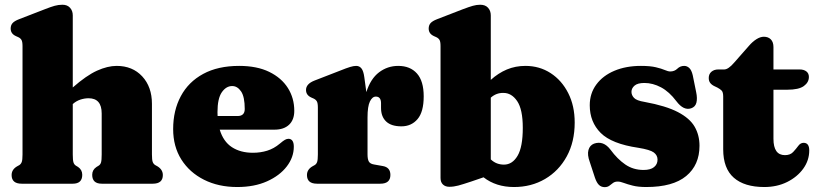

<svg xmlns="http://www.w3.org/2000/svg" viewBox="-20 -775 3448 810"><path d="M287 -710V-406Q344.5 -456.5 389.2 -476.8Q434 -497 472 -497Q539 -497 580 -452.8Q621 -408.5 621 -337V-123.5Q621 -100.5 624.2 -91.8Q627.5 -83 635 -78.5L644 -73.5Q667 -59.5 667 -36.5Q667 0 624.5 0H409.5Q369 0 369 -37.5Q369 -58.5 387 -70.5L396 -76Q403.5 -80.5 406.2 -89.8Q409 -99 409 -123.5V-296.5Q409 -360.5 353.5 -360.5Q337 -360.5 319.2 -354.8Q301.5 -349 287 -336V-123.5Q287 -99 290 -89.8Q293 -80.5 300.5 -76L309.5 -70.5Q327 -58.5 327 -37.5Q327 0 287 0H71.5Q29 0 29 -36.5Q29 -60 52.5 -73.5L61.5 -78.5Q68.5 -83 71.8 -91.8Q75 -100.5 75 -123.5V-580.5Q75 -600 70.2 -607.2Q65.5 -614.5 56.5 -618.5L47.5 -622.5Q25 -632.5 25 -654.5Q25 -668.5 33 -677.5Q41 -686.5 60.5 -694L169 -736Q194.5 -746 210.5 -750.5Q226.5 -755 243.5 -755Q264 -755 275.5 -742.2Q287 -729.5 287 -710Z M1221.5 -307.5Q1221.5 -269.5 1199.5 -248.8Q1177.5 -228 1138 -228H907Q922 -178 958.2 -154.2Q994.5 -130.5 1047 -130.5Q1078.5 -130.5 1107 -139.2Q1135.5 -148 1160.5 -169Q1174.5 -181 1182.2 -185.2Q1190 -189.5 1197.5 -189.5Q1219.5 -188.5 1219.5 -156Q1219.5 -111.5 1189.8 -72.8Q1160 -34 1106.5 -10Q1053 14 981 14Q901.5 14 840.5 -16.8Q779.5 -47.5 745 -102.2Q710.5 -157 710.5 -230.5Q710.5 -309 742.8 -369.2Q775 -429.5 837.2 -463.2Q899.5 -497 989 -497Q1064 -497 1115.8 -471.8Q1167.5 -446.5 1194.5 -403.8Q1221.5 -361 1221.5 -307.5ZM897.5 -301.5Q897.5 -293.5 898 -285.5H982Q1012.5 -285.5 1012.5 -315Q1012.5 -367 997 -389.5Q981.5 -412 959.5 -412Q934 -412 915.8 -385.8Q897.5 -359.5 897.5 -301.5Z M1517 -449 1525.5 -386.5Q1543.5 -443 1579.2 -470Q1615 -497 1660 -497Q1710.5 -497 1739 -465Q1767.5 -433 1767.5 -368.5Q1767.5 -303 1741.5 -272.5Q1715.5 -242 1673.5 -242Q1630.5 -242 1609 -262.5Q1587.5 -283 1587.5 -319.5V-340.5Q1587 -367.5 1565.5 -367.5Q1550.5 -367.5 1540.5 -346.8Q1530.5 -326 1530.5 -280V-123.5Q1530.5 -103 1536.2 -93.2Q1542 -83.5 1558.5 -81L1595 -74.5Q1627 -69 1627 -37Q1627 0 1584.5 0H1317.5Q1275 0 1275 -36.5Q1275 -60 1298.5 -73.5L1307.5 -78.5Q1314.5 -82.5 1317.8 -91.5Q1321 -100.5 1321 -123.5V-321.5Q1321 -341 1316.2 -348.2Q1311.5 -355.5 1302.5 -359.5L1293.5 -363.5Q1271 -373.5 1271 -395.5Q1271 -421 1306.5 -435L1413.5 -476.5Q1442 -488 1457 -492.5Q1472 -497 1482.5 -497Q1496.5 -497 1505 -486.2Q1513.5 -475.5 1517 -449Z M2050.5 -710V-438Q2082 -466.5 2118.2 -481.8Q2154.5 -497 2196.5 -497Q2256 -497 2303 -466.5Q2350 -436 2377.2 -382.2Q2404.5 -328.5 2404.5 -258Q2404.5 -176.5 2371 -115.2Q2337.5 -54 2279.5 -20Q2221.5 14 2148.5 14Q2072.5 14 2020 -27L1967.5 -9Q1933 2.5 1913.5 7.8Q1894 13 1875.5 13Q1859 13 1848.8 3.5Q1838.5 -6 1838.5 -24V-580.5Q1838.5 -600 1833.8 -607.2Q1829 -614.5 1820 -618.5L1811 -622.5Q1788.5 -632.5 1788.5 -654.5Q1788.5 -668.5 1796.5 -677.5Q1804.5 -686.5 1824 -694L1932.5 -736Q1959 -746 1974.8 -750.5Q1990.5 -755 2006 -755Q2027.5 -755 2039 -742.2Q2050.5 -729.5 2050.5 -710ZM2103 -383Q2073.5 -383.5 2050.5 -363V-102.5Q2063.5 -90.5 2077.2 -85.5Q2091 -80.5 2106 -80.5Q2141.5 -80.5 2163.5 -117.8Q2185.5 -155 2185.5 -235.5Q2185.5 -313.5 2161.8 -348.5Q2138 -383.5 2103 -383Z M2698.5 -425Q2670 -425 2657 -413.8Q2644 -402.5 2644 -387.5Q2644 -373.5 2654.8 -362Q2665.5 -350.5 2699.5 -345Q2789.5 -328.5 2839.8 -302.2Q2890 -276 2910.5 -240.5Q2931 -205 2931 -160Q2931 -79 2875 -32.5Q2819 14 2706.5 14Q2672.5 14 2649.8 8.2Q2627 2.5 2612 -3.2Q2597 -9 2586 -9Q2574 -9 2566.2 -3.2Q2558.5 2.5 2550.8 8.5Q2543 14.5 2531 14.5Q2517 14.5 2507.2 5.5Q2497.5 -3.5 2490 -25L2468 -92Q2457 -122 2462.5 -142Q2468 -162 2486 -169Q2525.5 -183 2555.5 -143.5Q2584.5 -104 2618 -81Q2651.5 -58 2695 -58Q2724.5 -58 2739.2 -70Q2754 -82 2754 -101.5Q2754 -120 2738.2 -131.8Q2722.5 -143.5 2673 -151.5Q2560.5 -168 2514.2 -214.2Q2468 -260.5 2468 -331Q2468 -381 2495.8 -418.5Q2523.5 -456 2572.2 -476.5Q2621 -497 2684 -497Q2723.5 -497 2747.2 -491.2Q2771 -485.5 2784.8 -479.5Q2798.5 -473.5 2807.5 -473.5Q2825.5 -473.5 2837.5 -485.2Q2849.5 -497 2866.5 -497Q2878.5 -497 2888 -488Q2897.5 -479 2902.5 -457.5L2917 -386Q2922.5 -360 2918 -342Q2913.5 -324 2895.5 -318Q2864 -307.5 2833.5 -348Q2803.5 -388 2768.8 -406.5Q2734 -425 2698.5 -425Z M3006.5 -405.5 2995 -411Q2983 -416.5 2976.5 -424.8Q2970 -433 2970 -446Q2970 -462.5 2981.2 -472.2Q2992.5 -482 3010.5 -482H3035.5Q3052.5 -482 3077 -510.5L3139.5 -581.5Q3154.5 -599 3171 -609.5Q3187.5 -620 3202.5 -620Q3221 -620 3232 -608.8Q3243 -597.5 3243 -576.5V-482H3353.5Q3371 -482 3381.8 -473.8Q3392.5 -465.5 3392.5 -450.5Q3392.5 -427.5 3371.2 -412Q3350 -396.5 3301.5 -396.5H3243V-189.5Q3243 -120.5 3291.5 -120.5Q3314 -120.5 3326.2 -133.8Q3338.5 -147 3348 -160Q3357.5 -173 3371.5 -172.5Q3394 -171.5 3394 -140.5Q3394 -98.5 3368.8 -63.5Q3343.5 -28.5 3300.8 -7.2Q3258 14 3204.5 14Q3120.5 14 3075.8 -25.2Q3031 -64.5 3031 -145V-367.5Q3031 -386 3024.5 -392.8Q3018 -399.5 3006.5 -405.5Z"/></svg>

Font: Fraunces 9pt Soft Black
Style: Regular
Weight: 900
Version: Version 1.000;[b76b70a41]